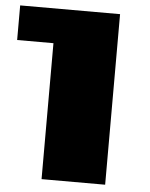

<svg xmlns="http://www.w3.org/2000/svg" viewBox="-51 -743 612 785"><g transform="rotate(5 255.0 -350.0)"><path d="M0 -558V-700H410V0H149V-558Z"/></g></svg>

Font: Stalin One
Style: Regular
Weight: 400
Designer: Jovanny Lemonad
Foundry: Alexey Maslov, Jovanny Lemonad
Version: Version 3.002; ttfautohint (v0.91) -l 8 -r 50 -G 200 -x 0 -w